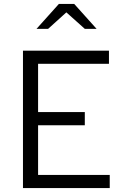

<svg xmlns="http://www.w3.org/2000/svg" viewBox="-20 -958 640 978"><path d="M97 0V-700H535V-633H174V-387H412V-320H174V-67H539V0ZM166 -811 280 -938H358L472 -811H412L318 -895L225 -811Z"/></svg>

Font: Red Hat Mono
Style: Regular
Weight: 300
Monospace: yes
Designer: Pentagram, MCKL
Foundry: Pentagram, MCKL
Version: Version 1.023